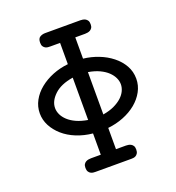

<svg xmlns="http://www.w3.org/2000/svg" viewBox="-119 -735 763 831"><g transform="rotate(-20 262.5 -319.5)"><path d="M40 -320Q40 -351 55 -378.5Q70 -406 96 -427Q122 -448 155.5 -461.5Q189 -475 227 -479V-577H182Q177 -577 171 -577.5Q165 -578 159.5 -581Q154 -584 150 -590Q146 -596 146 -607Q146 -626 156.5 -632.5Q167 -639 181 -639H343Q348 -639 354 -638Q360 -637 365.5 -634Q371 -631 375 -625Q379 -619 379 -608Q379 -597 375 -591Q371 -585 365.5 -582Q360 -579 353.5 -578Q347 -577 342 -577H297V-479Q333 -475 366.5 -462Q400 -449 426.5 -428Q453 -407 468.5 -379.5Q484 -352 484 -319Q484 -288 469 -260.5Q454 -233 428.5 -212Q403 -191 369 -177.5Q335 -164 297 -160V-62H343Q348 -62 354 -61Q360 -60 365.5 -57Q371 -54 375 -48Q379 -42 379 -31Q379 -20 375 -13.5Q371 -7 365.5 -4Q360 -1 354 -0.5Q348 0 345 0H181Q177 0 171 -0.5Q165 -1 159 -4Q153 -7 149 -13.5Q145 -20 145 -31Q145 -42 149 -48Q153 -54 158.5 -57Q164 -60 170.5 -61Q177 -62 182 -62H227V-160Q187 -164 152.5 -178Q118 -192 93 -214Q68 -236 54 -263Q40 -290 40 -320ZM110 -319Q110 -304 117 -289Q124 -274 138.5 -260.5Q153 -247 175 -237Q197 -227 227 -222V-417Q170 -408 140 -379.5Q110 -351 110 -319ZM297 -222Q327 -227 349 -237.5Q371 -248 385 -261Q399 -274 406 -289Q413 -304 413 -319Q413 -334 406 -349Q399 -364 385 -377.5Q371 -391 349 -401.5Q327 -412 297 -417Z"/></g></svg>

Font: CMU Typewriter Custom
Style: Regular
Weight: 500
Monospace: yes
Version: Version 0.7.0